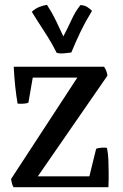

<svg xmlns="http://www.w3.org/2000/svg" viewBox="-20 -777 509 797"><path d="M351 -45 379 -159Q387 -163 402 -164Q417 -165 424 -163Q429 -138 430 -112.5Q431 -87 431 -61Q431 -46 431 -30.5Q431 -15 430 0H36Q29 -12 26 -34L301 -455H116L98 -351Q90 -347 75.5 -346.5Q61 -346 53 -347Q47 -382 43 -420.5Q39 -459 37 -500H412Q418 -491 421.5 -481.5Q425 -472 426 -463L137 -45ZM112 -728Q126 -741 141.5 -747.5Q157 -754 175 -757Q184 -743 193 -727.5Q202 -712 213.5 -688.5Q225 -665 243 -626Q261 -660 277 -695Q293 -730 314 -756Q331 -755 342 -748Q353 -741 362 -732Q335 -688 314.5 -645.5Q294 -603 276 -559Q261 -557 244.5 -555.5Q228 -554 215 -558Q193 -602 164.5 -645.5Q136 -689 112 -728Z"/></svg>

Font: Alike
Style: Regular
Weight: 400
Designer: Sveta Sebyakina
Foundry: Cyreal (www.cyreal.org)
Version: Version 1.301; ttfautohint (v1.8.4.7-5d5b)